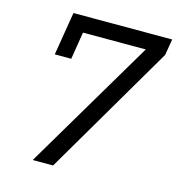

<svg xmlns="http://www.w3.org/2000/svg" viewBox="-105 -789 812 879"><g transform="rotate(15 301.5 -349.0)"><path d="M225.9 0 590.2 -621.4 603.3 -698.2H135.3L101.6 -493.3H179.7L200.6 -622.9H498.2L129.3 0Z"/></g></svg>

Font: Margiela Mono Italic Text It
Style: Regular
Weight: 400
Designer: Mike Abbink, Paul van der Laan, Pieter van Rosmalen
Foundry: Bold Monday
Version: Version 2.003 2021